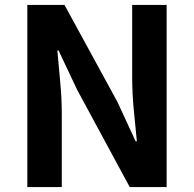

<svg xmlns="http://www.w3.org/2000/svg" viewBox="-20 -760 789 780"><path d="M91 -740H242L457 -346L531 -186H536Q530 -244 523.5 -313Q517 -382 517 -445V-740H657V0H507L293 -396L218 -555H213Q218 -495 224.5 -428Q231 -361 231 -297V0H91Z"/></svg>

Font: SpoqaHanSans-Bold
Style: Regular
Weight: 700
Designer: [Spoqa Han Sans] Dong-huui Kim \uAE40 \uB3D9 \uD718   [Noto Sans] Ryoko NISHIZUKA \u897F \u585A \u6DBC \u5B50  (kana & i
Foundry: Spoqa (http://www.spoqa-han-sans.com)
Version: Version 2.000